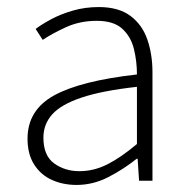

<svg xmlns="http://www.w3.org/2000/svg" viewBox="-20 -512 531 544"><path d="M197 12Q159 12 127.5 -2Q96 -16 77 -45.5Q58 -75 58 -119Q58 -200 133 -241.5Q208 -283 368 -301Q368 -338 359.5 -373Q351 -408 326.5 -430.5Q302 -453 254 -453Q206 -453 166 -434.5Q126 -416 101 -399L81 -430Q98 -443 125 -457.5Q152 -472 186.5 -482Q221 -492 260 -492Q316 -492 349.5 -467Q383 -442 397.5 -400Q412 -358 412 -307V0H374L370 -62H367Q331 -33 287.5 -10.5Q244 12 197 12ZM205 -27Q246 -27 284.5 -46.5Q323 -66 368 -104V-266Q269 -255 211 -235.5Q153 -216 128 -188Q103 -160 103 -122Q103 -71 133.5 -49Q164 -27 205 -27Z"/></svg>

Font: Source Sans 3 Light
Style: Regular
Weight: 300
Designer: Paul D. Hunt
Foundry: Adobe
Version: Version 3.052;hotconv 1.1.0;makeotfexe 2.6.0